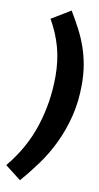

<svg xmlns="http://www.w3.org/2000/svg" viewBox="-136 -904 569 1108"><g transform="rotate(10 149.0 -350.0)"><path d="M-27 86Q73 -34 118.5 -175Q164 -316 164 -467Q164 -561 142 -639Q120 -717 78 -790L190 -858Q220 -808 244.5 -761Q269 -714 286 -665.5Q303 -617 312.5 -563.5Q322 -510 322 -448Q322 -347 300.5 -261Q279 -175 243.5 -100.5Q208 -26 161.5 38Q115 102 66 158Z"/></g></svg>

Font: Qjlgwqiwhsfqbnnlvksmvfsycuq
Style: Regular
Weight: 700
Italic angle: -8°
Designer: Carrois Corporate & Edenspiekermann
Foundry: Carrois Corporate GbR & Edenspiekermann AG
Version: Version 2.001